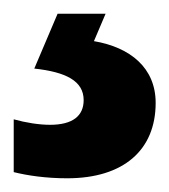

<svg xmlns="http://www.w3.org/2000/svg" viewBox="-27 -20 247 280"><path d="M200 130C200 79 163 49 110 40L127 0H57L23 80C69 85 95 98 95 126C95 149 79 162 46 162C30 162 11 159 -7 154V231C13 236 40 240 71 240C153 240 200 199 200 130Z"/></svg>

Font: Noto Sans Hebrew Condensed
Style: Bold
Weight: 700
Width: 3
Designer: Monotype Design Team
Foundry: Monotype Imaging Inc.
Version: Version 2.004